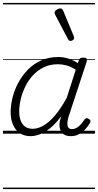

<svg xmlns="http://www.w3.org/2000/svg" viewBox="-20 -905 663 1300"><path d="M187 17Q145 17 115 -3Q85 -23 68.5 -59.5Q52 -96 52 -146Q52 -191 64.5 -242.5Q77 -294 103 -343Q129 -392 167.5 -432Q206 -472 258 -495.5Q310 -519 376 -519Q409 -519 444 -508Q479 -497 507 -477L513 -495Q517 -507 523.5 -511Q530 -515 543 -515Q562 -515 566.5 -507.5Q571 -500 567 -488L443 -111Q436 -86 436 -68Q436 -50 444 -40.5Q452 -31 467 -31Q484 -31 499.5 -40Q515 -49 528 -63.5Q541 -78 550 -93Q555 -100 562.5 -103.5Q570 -107 580 -100Q592 -94 592.5 -86Q593 -78 588 -71Q577 -51 558.5 -31Q540 -11 515.5 3Q491 17 460 17Q438 17 422 10Q406 3 396.5 -10Q387 -23 384 -41Q381 -59 384 -81Q387 -91 389.5 -100.5Q392 -110 395 -119Q357 -67 319.5 -37Q282 -7 248 5Q214 17 187 17ZM110 -150Q110 -115 120 -88.5Q130 -62 150 -47.5Q170 -33 202 -33Q237 -33 275.5 -55.5Q314 -78 353.5 -124.5Q393 -171 432 -243L493 -433Q458 -455 429 -462.5Q400 -470 372 -470Q318 -470 275.5 -449Q233 -428 202 -394Q171 -360 150.5 -317.5Q130 -275 120 -231.5Q110 -188 110 -150ZM457 -628Q452 -628 448.5 -630Q445 -632 441 -639L352 -808Q351 -812 350 -815Q349 -818 350 -822Q351 -829 357.5 -834.5Q364 -840 373 -844Q382 -848 390 -848Q401 -848 408 -832L480 -659Q481 -655 481.5 -652Q482 -649 482 -646Q480 -637 472 -632.5Q464 -628 457 -628ZM0 365H623V375H0ZM0 -20H623V0H0ZM0 -505H623V-500H0ZM0 -885H623V-875H0Z"/></svg>

Font: Playwrite DK Loopet Guides
Style: Regular
Weight: 400
Designer: Veronika Burian, José Scaglione
Foundry: TypeTogether
Version: Version 1.003